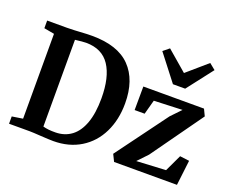

<svg xmlns="http://www.w3.org/2000/svg" viewBox="-134 -1069 1551 1297"><g transform="rotate(20 642.0 -421.0)"><path d="M112 -64.5V-674.5L38 -688V-743H180.5Q206 -743 234.2 -744.5Q262.5 -746 271 -746.5Q322 -750 359 -750Q544.5 -750 634.5 -657.5Q724.5 -565 724.5 -396.5Q724.5 -279 679.5 -187Q634.5 -95 550.8 -43.5Q467 8 354.5 8Q326.5 8 263.5 4Q203.5 0 182.5 0H34.5V-52.5ZM259 -61.5Q295 -51 350 -52Q415 -53 462.8 -88.5Q510.5 -124 536.5 -195.8Q562.5 -267.5 562.5 -374.5Q562.5 -526 507.5 -609Q452.5 -692 337 -692Q321.5 -692 305.5 -690.2Q289.5 -688.5 277 -687L259 -685ZM1036.5 -418 1104 -488.5 900 -480.5 872 -377H800L801 -546.5H1237L1260 -498.5L995 -127.5L928 -57L1138.5 -68L1195.5 -189L1263 -180.5L1241.5 0H789.5L765 -50ZM839.5 -815.5 882.5 -850.5 1027.5 -726 1171.5 -850.5 1215 -815 1071.5 -629.5H983.5Z"/></g></svg>

Font: Merriweather Text
Style: Bold
Weight: 700
Designer: Eben Sorkin
Foundry: Eben Sorkin
Version: Version 2.100